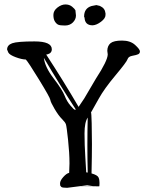

<svg xmlns="http://www.w3.org/2000/svg" viewBox="-20 -853 679 885"><path d="M406.7 -736.3H407.2C419.3 -737 432.1 -742.5 445.8 -752.9C459.5 -763.3 466.3 -773.6 466.3 -783.7V-794.4H465.3C464.4 -808.1 456.1 -818.5 440.4 -825.7L424.3 -829.6L401.9 -825.2C379.1 -818.4 367.7 -802.2 367.7 -776.9V-773.4H369.6C370.3 -748.7 382.6 -736.3 406.7 -736.3ZM330.1 -781.7 327.6 -805.7C325.7 -809.9 320.6 -815.4 312.3 -822.3C304 -829.1 293.7 -832.5 281.5 -832.5C269.3 -832.5 257 -827.7 244.6 -818.1C232.3 -808.5 226.1 -797.2 226.1 -784.2C226.1 -771.2 228.4 -761 233.2 -753.7C237.9 -746.3 243.1 -741.5 248.8 -739C254.5 -736.6 264.7 -735.4 279.5 -735.4C294.4 -735.4 306.5 -740.1 315.9 -749.5C325.4 -759 330.1 -769.7 330.1 -781.7ZM369.6 -238C369.6 -272.4 374.5 -296.7 384.3 -311C383.3 -269 382.8 -226.9 382.8 -184.6C382.8 -142.3 383.3 -99.9 384.3 -57.6L377.4 -58.6C377.1 -65.8 375.7 -88.9 373.3 -127.9C370.8 -167 369.6 -203.7 369.6 -238ZM304.9 -366.2C294 -378.6 285 -393.9 277.8 -412.1C270.7 -430.3 253.7 -456.9 227.1 -491.7C200.4 -526.5 185.4 -558.1 182.1 -586.4C229 -506.3 278.2 -426.9 329.6 -348.1C328.9 -347.5 328 -347.2 326.9 -347.4C325.8 -347.6 324.5 -347.7 323.2 -347.7C321.9 -347.7 315.8 -353.8 304.9 -366.2ZM12.7 -624.5 18.6 -610.4C22.8 -603.2 34 -596.2 52.2 -589.4C70.8 -582.5 86.4 -578.9 99.1 -578.6C106 -571.8 126.3 -540.8 160.2 -485.6C194 -430.4 211.3 -399.5 211.9 -392.8C212.6 -386.1 219.1 -372.3 231.4 -351.3C243.8 -330.3 255.1 -314.8 265.4 -304.7C275.6 -294.6 281.8 -286.3 283.9 -279.8C286.1 -273.3 289.3 -249.6 293.7 -208.7C298.1 -167.9 300.3 -131.5 300.3 -99.6L298.8 -56.2C291 -54.9 282.1 -48.6 272 -37.4C261.9 -26.1 256.8 -16.3 256.8 -7.8C256.8 -3.3 257.3 0.5 258.3 3.4C251.8 3.7 252 3.9 258.8 3.9C259.8 5.9 261.1 7.5 262.7 8.8C266 11.4 274.9 12.7 289.6 12.7L350.6 4.9C375 5.2 404 5.5 437.5 5.9C438.2 5.2 438.6 0 438.7 -9.8C438.9 -19.5 437.3 -28 434.1 -35.2C430.8 -42.3 420.1 -48.5 401.9 -53.7C403.2 -112.3 403.8 -157.4 403.8 -189C403.8 -220.5 403.4 -252.6 402.6 -285.2C401.8 -317.7 400.7 -334.1 399.4 -334.5C406.9 -347.2 418.9 -368.6 435.5 -398.7C452.1 -428.8 477.7 -464.4 512.2 -505.6C546.7 -546.8 565.3 -571.6 567.9 -580.1C570.5 -588.5 578 -593.8 590.3 -595.9C602.7 -598.1 611.6 -600.4 616.9 -603C622.3 -605.6 625 -610 625 -616.2C625 -622.4 617.6 -632.2 602.8 -645.8C588 -659.3 567.9 -666 542.5 -666C517.1 -666 499.5 -662 489.7 -654.1C480 -646.1 474.9 -634.4 474.6 -619.1V-618.7L476.6 -602.1C476.2 -582.8 458 -545.6 421.9 -490.2L368.2 -398.9C351.2 -373.5 342.6 -360.7 342.3 -360.4C295.1 -441.1 245.3 -521.5 192.9 -601.6L198.7 -602.5C212.1 -606.1 218.8 -613.9 218.8 -626C218.8 -650.1 192.2 -662.1 139.2 -662.1C86.1 -662.1 51.8 -659.3 36.1 -653.6C20.5 -647.9 12.7 -638.2 12.7 -624.5ZM355.5 4.4 381.8 1C384.4 1 393.2 2.3 408.2 4.9C388.7 4.6 371.1 4.4 355.5 4.4Z"/></svg>

Font: Drukaatie burti
Style: Regular
Weight: 400
Version: Version 0.14.4